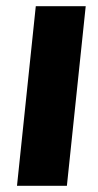

<svg xmlns="http://www.w3.org/2000/svg" viewBox="-20 -598 317 618"><path d="M34.7 0 95.2 -578.1H255.9L195.3 0Z"/></svg>

Font: Oswald
Style: Bold
Weight: 700
Designer: Vernon Adams
Foundry: Vernon Adams
Version: 3.0; ttfautohint (v0.94.23-7a4d-dirty) -l 8 -r 50 -G 200 -x 